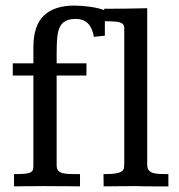

<svg xmlns="http://www.w3.org/2000/svg" viewBox="-20 -662 637 682"><path d="M352.5 -535.2 313.5 -531.2Q308.6 -562 292.7 -578.4Q276.9 -594.7 249 -594.7Q225.1 -594.7 211.4 -586.7Q197.8 -578.6 191.2 -563Q184.6 -547.4 182.9 -524.2Q181.2 -501 181.2 -471.2V-437H287.1V-393.6H181.2V-75.7Q181.2 -63.5 186 -56.9Q190.9 -50.3 201.2 -47.4Q211.4 -44.4 227.1 -43.9Q242.7 -43.5 264.2 -43.5V0Q242.7 0 220.7 -0.5Q201.7 -0.5 179.2 -0.7Q156.7 -1 135.7 -1Q118.7 -1 100.1 -0.7Q81.5 -0.5 65.9 -0.5Q47.4 0 29.8 0V-43.5Q54.7 -43.5 68.6 -44.9Q82.5 -46.4 89.1 -50Q95.7 -53.7 97.2 -60.3Q98.6 -66.9 98.6 -76.7V-393.6H25.4V-437H98.6V-493.7Q98.6 -571.8 136 -606.9Q173.3 -642.1 242.7 -642.1Q272 -642.1 300.5 -637.9Q329.1 -633.8 352.5 -625.5ZM502.9 -77.6Q502.9 -65.4 507.6 -58.6Q512.2 -51.8 521.7 -48.3Q531.2 -44.9 545.2 -44.2Q559.1 -43.5 578.1 -43.5V0Q564.5 0 551.3 0Q538.1 0 524.2 0Q510.3 0 495.1 -0.2Q480 -0.5 461.9 -1Q444.3 -1 429.2 -0.7Q414.1 -0.5 400.4 -0.5Q386.7 -0.5 374 -0.2Q361.3 0 348.1 0Q348.1 -3.9 348.1 -9.8Q348.1 -15.6 347.9 -21.7Q347.7 -27.8 347.7 -33.7Q347.7 -39.6 347.7 -43.5Q375.5 -43.5 390.4 -45.9Q405.3 -48.3 412.1 -53.2Q418.9 -58.1 420.2 -65.4Q421.4 -72.8 421.4 -83V-562.5Q421.4 -571.3 416.7 -576.2Q412.1 -581.1 402.8 -583.3Q393.6 -585.4 380.4 -585.9Q367.2 -586.4 350.1 -586.9V-630.9Q388.7 -630.9 424.8 -631.3Q460.9 -631.8 502.9 -632.8Z"/></svg>

Font: Kameron
Style: Regular
Weight: 400
Version: Version 1.000